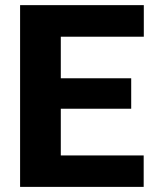

<svg xmlns="http://www.w3.org/2000/svg" viewBox="-20 -731 601 751"><path d="M542 -123V0H163.6V-123ZM217.8 -710.9V0H58.6V-710.9ZM493.2 -424.8V-305.7H163.6V-424.8ZM542.5 -710.9V-587.4H163.6V-710.9Z"/></svg>

Font: Roboto ExtraBold
Style: Regular
Weight: 800
Designer: Christian Robertson
Foundry: Google
Version: Version 3.009; 2024